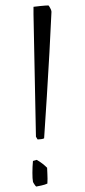

<svg xmlns="http://www.w3.org/2000/svg" viewBox="-20 -672 312 705"><path d="M118 -160 112 -170 103 -620V-647Q109 -648 129 -650Q149 -652 158 -652Q159 -652 164 -643Q169 -634 169 -629Q166 -559 161.5 -479Q157 -399 152 -318Q147 -237 142 -164Q138 -162 131 -161Q124 -160 118 -160ZM113 13Q111 12 106 4.5Q101 -3 101 -5Q99 -15 99 -37.5Q99 -60 101 -81Q104 -82 108 -83Q112 -84 115 -85Q127 -78 136 -71Q145 -64 153 -56Q153 -50 154 -33Q155 -16 154 2Q146 6 132.5 9Q119 12 113 13Z"/></svg>

Font: Labrada Light
Style: Regular
Weight: 300
Designer: Mercedes Jáuregui
Foundry: Omnibus-Type Team
Version: Version 1.000; ttfautohint (v1.8.4.7-5d5b)